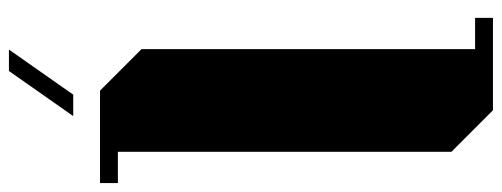

<svg xmlns="http://www.w3.org/2000/svg" viewBox="-367 -757 1124 430"><g transform="rotate(-90 195.0 -542.0)"><path d="M370 -40V0H163L70 -93V-840H0V-880H207L300 -787V-40ZM299 -1084H251L150 -940H198Z"/></g></svg>

Font: Kumar One
Style: Regular
Weight: 400
Designer: Parimal Parmar
Foundry: Indian Type Foundry
Version: Version 1.001;PS 1.001;hotconv 1.0.88;makeotf.lib2.5.647800